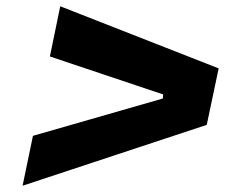

<svg xmlns="http://www.w3.org/2000/svg" viewBox="-20 -667 792 612"><path d="M52 -75 85 -234 499 -353 500 -366 139 -487 172 -647 677 -449 639 -269Z"/></svg>

Font: Mona Sans Expanded
Style: Bold Italic
Weight: 700
Width: 7
Italic angle: -11.7°
Designer: Deni Anggara
Foundry: GitHub
Version: Version 1.001;gftools[0.9.33]